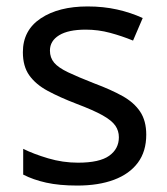

<svg xmlns="http://www.w3.org/2000/svg" viewBox="-20 -566 519 596"><path d="M434 -148Q434 -96 408 -61Q382 -26 334 -8Q286 10 220 10Q164 10 123.5 1Q83 -8 52 -24V-104Q84 -88 129.5 -74.5Q175 -61 222 -61Q289 -61 319 -82.5Q349 -104 349 -140Q349 -160 338 -176Q327 -192 298.5 -208Q270 -224 217 -244Q165 -264 128 -284Q91 -304 71 -332Q51 -360 51 -404Q51 -472 106.5 -509Q162 -546 252 -546Q301 -546 343.5 -536.5Q386 -527 423 -510L393 -440Q359 -454 322 -464Q285 -474 246 -474Q192 -474 163.5 -456.5Q135 -439 135 -409Q135 -387 148 -371.5Q161 -356 191.5 -341.5Q222 -327 273 -307Q324 -288 360 -268Q396 -248 415 -219.5Q434 -191 434 -148Z"/></svg>

Font: Noto Sans Meetei Mayek
Style: Regular
Weight: 400
Designer: Monotype Design Team and Neelakash Kshetrimayum
Foundry: Monotype Imaging Inc.
Version: Version 2.002